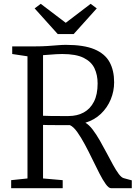

<svg xmlns="http://www.w3.org/2000/svg" viewBox="-20 -986 719 1006"><path d="M38.5 0V-42L124 -51V-691L44 -703V-743H165Q200.5 -743 229.8 -745Q259 -747 282.8 -749Q306.5 -751 325 -751Q419.5 -751 474.8 -727.8Q530 -704.5 554 -660.8Q578 -617 578 -555Q578 -508 560.2 -465Q542.5 -422 508.8 -389.8Q475 -357.5 427.5 -343Q446.5 -332 465.2 -307.5Q484 -283 502.5 -250.8Q521 -218.5 538.5 -185.2Q556 -152 572 -122.8Q588 -93.5 602.2 -74.5Q616.5 -55.5 628.5 -52.5L670.5 -41V0H561.5Q549.5 0 534 -21.5Q518.5 -43 500.8 -77.5Q483 -112 463.8 -152Q444.5 -192 424.5 -229.2Q404.5 -266.5 384.8 -294.2Q365 -322 346 -330.5Q334.5 -330.5 314 -330.5Q293.5 -330.5 271.2 -330.5Q249 -330.5 230.8 -330.8Q212.5 -331 205.5 -331.5V-51L308.5 -42V0ZM339 -378Q384.5 -378 418.8 -396.8Q453 -415.5 472.2 -453.2Q491.5 -491 491.5 -548.5Q491.5 -593.5 475 -628.2Q458.5 -663 418.2 -683Q378 -703 306 -703Q291 -703 274.2 -702Q257.5 -701 240 -699.5Q222.5 -698 205.5 -697V-379.5Q223 -378.5 250 -378.2Q277 -378 302 -378Q327 -378 339 -378ZM282.5 -807.5 161.5 -942 193.5 -966 324.5 -866.5 455 -966 487 -942 366 -807.5Z"/></svg>

Font: Merriweather 24pt Light
Style: Regular
Weight: 300
Designer: Eben Sorkin
Foundry: Eben Sorkin
Version: Version 2.100